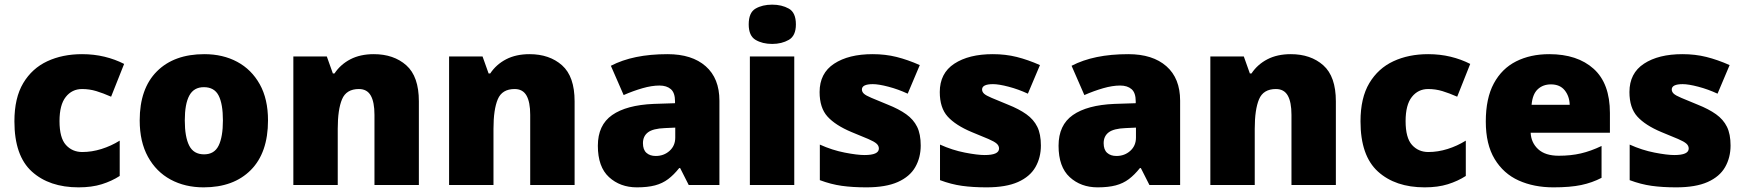

<svg xmlns="http://www.w3.org/2000/svg" viewBox="-20 -796 7505 826"><path d="M318 10Q192 10 117 -58Q42 -126 42 -274Q42 -375 80 -438.5Q118 -502 183.5 -532.5Q249 -563 333 -563Q384 -563 429.5 -552Q475 -541 514 -521L458 -380Q424 -395 394.5 -404Q365 -413 333 -413Q290 -413 263 -379Q236 -345 236 -275Q236 -203 263.5 -172.5Q291 -142 334 -142Q375 -142 416.5 -155Q458 -168 495 -191V-39Q461 -17 418 -3.5Q375 10 318 10Z M1133 -278Q1133 -139 1059 -64.5Q985 10 856 10Q776 10 714 -23.5Q652 -57 616.5 -121.5Q581 -186 581 -278Q581 -415 655 -489Q729 -563 859 -563Q939 -563 1000.5 -530Q1062 -497 1097.5 -433.5Q1133 -370 1133 -278ZM775 -278Q775 -207 794 -169.5Q813 -132 858 -132Q902 -132 920.5 -169.5Q939 -207 939 -278Q939 -349 920.5 -385Q902 -421 857 -421Q814 -421 794.5 -385Q775 -349 775 -278Z M1588 -563Q1674 -563 1728 -515Q1782 -467 1782 -360V0H1591V-302Q1591 -357 1575 -385Q1559 -413 1524 -413Q1470 -413 1451.5 -369Q1433 -325 1433 -242V0H1242V-553H1386L1412 -480H1419Q1445 -519 1487.5 -541Q1530 -563 1588 -563Z M2258 -563Q2344 -563 2398 -515Q2452 -467 2452 -360V0H2261V-302Q2261 -357 2245 -385Q2229 -413 2194 -413Q2140 -413 2121.5 -369Q2103 -325 2103 -242V0H1912V-553H2056L2082 -480H2089Q2115 -519 2157.5 -541Q2200 -563 2258 -563Z M2852 -563Q2957 -563 3016 -511Q3075 -459 3075 -363V0H2943L2906 -73H2902Q2879 -44 2854.5 -25.5Q2830 -7 2798 1.5Q2766 10 2720 10Q2648 10 2600 -34Q2552 -78 2552 -169Q2552 -258 2613.5 -301Q2675 -344 2792 -349L2884 -352V-360Q2884 -397 2866 -412.5Q2848 -428 2817 -428Q2784 -428 2744 -416.5Q2704 -405 2663 -387L2608 -513Q2656 -538 2716.5 -550.5Q2777 -563 2852 -563ZM2841 -245Q2789 -243 2767.5 -226.5Q2746 -210 2746 -180Q2746 -152 2761 -138.5Q2776 -125 2801 -125Q2836 -125 2860.5 -147Q2885 -169 2885 -204V-247Z M3302 -776Q3343 -776 3373.5 -759Q3404 -742 3404 -691Q3404 -642 3373.5 -624.5Q3343 -607 3302 -607Q3260 -607 3230.5 -624.5Q3201 -642 3201 -691Q3201 -742 3230.5 -759Q3260 -776 3302 -776ZM3397 -553V0H3206V-553Z M3941 -170Q3941 -118 3917.5 -77Q3894 -36 3842.5 -13Q3791 10 3707 10Q3648 10 3601.5 3.5Q3555 -3 3507 -21V-174Q3560 -150 3614 -139.5Q3668 -129 3699 -129Q3761 -129 3761 -157Q3761 -169 3751 -178Q3741 -187 3715.5 -198Q3690 -209 3643 -228Q3574 -257 3540 -294.5Q3506 -332 3506 -400Q3506 -481 3568.5 -522Q3631 -563 3734 -563Q3789 -563 3837 -551Q3885 -539 3937 -516L3885 -393Q3844 -412 3802 -423Q3760 -434 3735 -434Q3688 -434 3688 -411Q3688 -401 3696.5 -393Q3705 -385 3729 -375Q3753 -365 3799 -346Q3847 -327 3878.5 -304.5Q3910 -282 3925.5 -250.5Q3941 -219 3941 -170Z M4458 -170Q4458 -118 4434.5 -77Q4411 -36 4359.5 -13Q4308 10 4224 10Q4165 10 4118.5 3.5Q4072 -3 4024 -21V-174Q4077 -150 4131 -139.5Q4185 -129 4216 -129Q4278 -129 4278 -157Q4278 -169 4268 -178Q4258 -187 4232.5 -198Q4207 -209 4160 -228Q4091 -257 4057 -294.5Q4023 -332 4023 -400Q4023 -481 4085.5 -522Q4148 -563 4251 -563Q4306 -563 4354 -551Q4402 -539 4454 -516L4402 -393Q4361 -412 4319 -423Q4277 -434 4252 -434Q4205 -434 4205 -411Q4205 -401 4213.5 -393Q4222 -385 4246 -375Q4270 -365 4316 -346Q4364 -327 4395.5 -304.5Q4427 -282 4442.5 -250.5Q4458 -219 4458 -170Z M4834 -563Q4939 -563 4998 -511Q5057 -459 5057 -363V0H4925L4888 -73H4884Q4861 -44 4836.5 -25.5Q4812 -7 4780 1.5Q4748 10 4702 10Q4630 10 4582 -34Q4534 -78 4534 -169Q4534 -258 4595.5 -301Q4657 -344 4774 -349L4866 -352V-360Q4866 -397 4848 -412.5Q4830 -428 4799 -428Q4766 -428 4726 -416.5Q4686 -405 4645 -387L4590 -513Q4638 -538 4698.5 -550.5Q4759 -563 4834 -563ZM4823 -245Q4771 -243 4749.5 -226.5Q4728 -210 4728 -180Q4728 -152 4743 -138.5Q4758 -125 4783 -125Q4818 -125 4842.5 -147Q4867 -169 4867 -204V-247Z M5533 -563Q5619 -563 5673 -515Q5727 -467 5727 -360V0H5536V-302Q5536 -357 5520 -385Q5504 -413 5469 -413Q5415 -413 5396.5 -369Q5378 -325 5378 -242V0H5187V-553H5331L5357 -480H5364Q5390 -519 5432.5 -541Q5475 -563 5533 -563Z M6109 10Q5983 10 5908 -58Q5833 -126 5833 -274Q5833 -375 5871 -438.5Q5909 -502 5974.5 -532.5Q6040 -563 6124 -563Q6175 -563 6220.5 -552Q6266 -541 6305 -521L6249 -380Q6215 -395 6185.5 -404Q6156 -413 6124 -413Q6081 -413 6054 -379Q6027 -345 6027 -275Q6027 -203 6054.5 -172.5Q6082 -142 6125 -142Q6166 -142 6207.5 -155Q6249 -168 6286 -191V-39Q6252 -17 6209 -3.5Q6166 10 6109 10Z M6645 -563Q6766 -563 6836 -500Q6906 -437 6906 -310V-225H6565Q6567 -182 6597.5 -154Q6628 -126 6686 -126Q6738 -126 6781 -136Q6824 -146 6870 -168V-31Q6830 -10 6782.5 0Q6735 10 6663 10Q6579 10 6513.5 -19.5Q6448 -49 6410 -112Q6372 -175 6372 -273Q6372 -373 6406.5 -437Q6441 -501 6502.5 -532Q6564 -563 6645 -563ZM6652 -433Q6618 -433 6595.5 -412Q6573 -391 6569 -345H6733Q6732 -382 6711.5 -407.5Q6691 -433 6652 -433Z M7425 -170Q7425 -118 7401.5 -77Q7378 -36 7326.5 -13Q7275 10 7191 10Q7132 10 7085.5 3.5Q7039 -3 6991 -21V-174Q7044 -150 7098 -139.5Q7152 -129 7183 -129Q7245 -129 7245 -157Q7245 -169 7235 -178Q7225 -187 7199.5 -198Q7174 -209 7127 -228Q7058 -257 7024 -294.5Q6990 -332 6990 -400Q6990 -481 7052.5 -522Q7115 -563 7218 -563Q7273 -563 7321 -551Q7369 -539 7421 -516L7369 -393Q7328 -412 7286 -423Q7244 -434 7219 -434Q7172 -434 7172 -411Q7172 -401 7180.5 -393Q7189 -385 7213 -375Q7237 -365 7283 -346Q7331 -327 7362.5 -304.5Q7394 -282 7409.5 -250.5Q7425 -219 7425 -170Z"/></svg>

Font: Noto Sans Khmer UI Black
Style: Regular
Weight: 900
Designer: Danh Hong and the Monotype Design Team
Foundry: Monotype Imaging Inc.
Version: Version 2.002; ttfautohint (v1.8.4.7-5d5b)